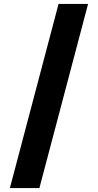

<svg xmlns="http://www.w3.org/2000/svg" viewBox="-20 -820 500 982"><path d="M30.5 142 279.5 -800H430.5L181.5 142Z"/></svg>

Font: Trispace Thin
Style: Bold
Weight: 700
Version: Version 1.210